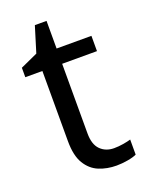

<svg xmlns="http://www.w3.org/2000/svg" viewBox="-129 -726 619 803"><g transform="rotate(-20 180.5 -324.5)"><path d="M264 -62Q284 -62 305 -65.5Q326 -69 339 -73V-6Q325 1 299 5.5Q273 10 249 10Q207 10 171.5 -4.5Q136 -19 114 -55Q92 -91 92 -156V-468H16V-510L93 -545L128 -659H180V-536H335V-468H180V-158Q180 -109 203.5 -85.5Q227 -62 264 -62Z"/></g></svg>

Font: Noto Sans Hebrew Droid SemiBold
Style: Regular
Weight: 600
Designer: Monotype Design Team
Foundry: Monotype Imaging Inc.
Version: Version 1.100; ttfautohint (v1.8.4.7-5d5b)